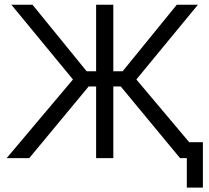

<svg xmlns="http://www.w3.org/2000/svg" viewBox="-20 -687 910 834"><path d="M8.8 0 296.9 -341.8 29.3 -666.5H121.1L356.4 -377.4H397.5V-666.5H472.2V-377.4H512.7L748 -666.5H839.8L572.3 -341.8L801.8 -69.3H861.3V127.9H791.5V0H762.2L504.4 -311.5H472.2V0H397.5V-311.5H365.2L106.9 0Z"/></svg>

Font: NMS Futura Pro Book
Style: Regular
Weight: 400
Designer: Blend3rman
Version: Version 0.1